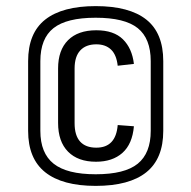

<svg xmlns="http://www.w3.org/2000/svg" viewBox="-20 -844 625 628"><path d="M294 -315Q235 -315 202.5 -348Q170 -381 170 -442V-620Q170 -680 202.5 -712.5Q235 -745 295 -745Q352 -745 382 -715.5Q412 -686 418 -635L365 -629Q361 -665 343 -682Q325 -699 295 -699Q261 -699 242.5 -679Q224 -659 224 -620V-441Q224 -401 242 -381Q260 -361 295 -361Q327 -361 344.5 -379.5Q362 -398 365 -435L418 -431Q413 -373 380.5 -344Q348 -315 294 -315ZM293 -236Q184 -236 128 -280.5Q72 -325 72 -416V-644Q72 -736 128 -780Q184 -824 293 -824Q403 -824 458.5 -780Q514 -736 514 -644V-416Q514 -325 458.5 -280.5Q403 -236 293 -236ZM293 -274Q388 -274 430.5 -308.5Q473 -343 473 -416V-644Q473 -718 430.5 -752Q388 -786 293 -786Q198 -786 155 -752Q112 -718 112 -644V-416Q112 -343 155.5 -308.5Q199 -274 293 -274Z"/></svg>

Font: Pathway Extreme Condensed Light
Style: Regular
Weight: 300
Width: 3
Version: Version 1.001;gftools[0.9.26]